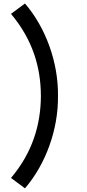

<svg xmlns="http://www.w3.org/2000/svg" viewBox="-20 -866 484 1073"><path d="M41.5 128.5 119.5 186.5C236 51.5 306.5 -144 304 -330C306.5 -516 236 -711.5 119.5 -846.5L41.5 -788.5C161 -646 208 -493 208.5 -330C208 -168 160.5 -12.5 41.5 128.5Z"/></svg>

Font: Manrope SemiBold
Style: Regular
Weight: 600
Designer: Mikhail Sharanda
Foundry: Mikhail Sharanda
Version: Version 4.505